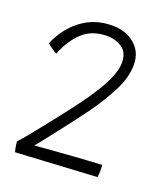

<svg xmlns="http://www.w3.org/2000/svg" viewBox="-129 -772 755 870"><g transform="rotate(20 249.0 -337.0)"><path d="M436 -72.5Q437.5 -62.5 437 -42.2Q436.5 -22 434.5 -13.5L44.5 8.5Q42.5 0 40 -13Q37.5 -26 36.5 -40.5Q54 -59.5 82.2 -94.2Q110.5 -129 143.5 -170.8Q176.5 -212.5 207.5 -252.5Q231 -283 257.8 -319.8Q284.5 -356.5 308.2 -395.5Q332 -434.5 346.8 -471.2Q361.5 -508 361.5 -538.5Q361.5 -587 330.2 -608.2Q299 -629.5 258.5 -629.5Q184.5 -629.5 139 -586.2Q93.5 -543 67.5 -475Q60 -478.5 44.8 -489.2Q29.5 -500 20.5 -508Q52 -585.5 115.5 -633.8Q179 -682 264 -682Q330 -682 372.8 -645.2Q415.5 -608.5 415.5 -548Q415.5 -487 381.5 -420.5Q347.5 -354 298.5 -285.5Q275.5 -254 247 -216.5Q218.5 -179 191 -143.8Q163.5 -108.5 143.2 -82.8Q123 -57 116.5 -50Q130 -51.5 159.8 -53.8Q189.5 -56 228 -59Q266.5 -62 306.5 -64.8Q346.5 -67.5 380.8 -69.5Q415 -71.5 436 -72.5Z"/></g></svg>

Font: Grandstander ExtraLight
Style: Regular
Weight: 200
Designer: Tyler Finck
Foundry: Etcetera Type Co
Version: Version 1.200; ttfautohint (v1.8.3)